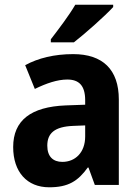

<svg xmlns="http://www.w3.org/2000/svg" viewBox="-20 -786 589 816"><path d="M461 -756V-766H300C274 -721 229 -662 196 -619V-606H294C343 -644 427 -719 461 -756ZM291 -556C211 -556 142 -539 87 -509L128 -408C177 -432 224 -448 266 -448C315 -448 342 -423 342 -360V-341L259 -338C112 -332 36 -275 36 -161C36 -55 95 10 189 10C270 10 311 -16 353 -74H356L383 0H485V-363C485 -491 416 -556 291 -556ZM292 -251 342 -253V-206C342 -138 300 -98 245 -98C206 -98 181 -120 181 -167C181 -219 211 -248 292 -251Z"/></svg>

Font: Noto Sans Georgian SemiCondensed Bold
Style: Regular
Weight: 700
Width: 4
Designer: Monotype Design Team, Akaki Razmadze
Foundry: Google LLC
Version: Version 2.005